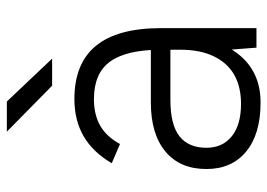

<svg xmlns="http://www.w3.org/2000/svg" viewBox="-130 -638 780 560"><g transform="rotate(-90 260.0 -358.0)"><path d="M395 -78V-278Q395 -378 361 -426Q327 -474 251 -474Q205 -474 173 -455.5Q141 -437 120 -398L64 -422Q96 -477 142.5 -504Q189 -531 251 -531Q355 -531 406.5 -468Q458 -405 458 -278V0H401ZM47 -146Q47 -223 98 -265.5Q149 -308 241 -308H396V-251H249Q176 -251 142.5 -224.5Q109 -198 109 -146Q109 -99 142.5 -72Q176 -45 237 -45Q287 -45 322 -65Q357 -85 376 -125Q395 -165 395 -222H432Q432 -115 381 -51.5Q330 12 241 12Q149 12 98 -30Q47 -72 47 -146ZM156 -728H244L369 -596H290Z"/></g></svg>

Font: 寒蝉端黑体 Light
Style: Regular
Weight: 300
Designer: ChillDuanSans {Warren2060}; 
Source Han Sans {Ryoko NISHIZUKA 西塚涼子 (kana, bopomofo & ideographs); Paul D. Hunt (Latin, G
Foundry: ChillType&Adobe
Version: Version 1.300;Glyphs 3.3 (3306)